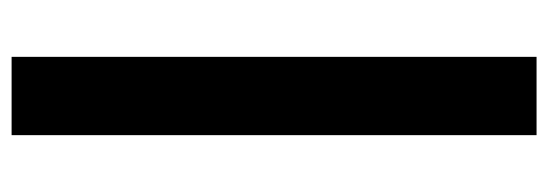

<svg xmlns="http://www.w3.org/2000/svg" viewBox="-327 -488 945 331"><g transform="rotate(-90 145.5 -322.5)"><path d="M78 130V-775H213V130Z"/></g></svg>

Font: Oxford Sans
Style: Regular
Weight: 800
Designer: Matt McInerney, Pablo Impallari, Rodrigo Fuenzalida
Foundry: Matt McInerney, Pablo Impallari, Rodrigo Fuenzalida
Version: Version 3.000g; ttfautohint (v1.5) -l 8 -r 28 -G 28 -x 14 -D